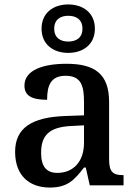

<svg xmlns="http://www.w3.org/2000/svg" viewBox="-20 -834 615 864"><path d="M287 -596C354 -596 407 -634 407 -705C407 -776 354 -814 287 -814C220 -814 167 -776 167 -705C167 -634 220 -596 287 -596ZM287 -647C253 -647 224 -663 224 -705C224 -747 253 -763 287 -763C322 -763 351 -747 351 -705C351 -663 322 -647 287 -647ZM204 10C285 10 315 -25 358 -80H366L384 0H536V-46H532C487 -46 471 -62 471 -117V-375C471 -501 407 -547 279 -547C175 -547 90 -519 90 -449C90 -402 125 -385 192 -385C192 -447 207 -493 275 -493C348 -493 358 -444 358 -373V-315L275 -312C123 -307 48 -258 48 -151C48 -41 115 10 204 10ZM238 -56C188 -56 165 -86 165 -146C165 -222 198 -262 300 -267L358 -270V-191C358 -108 311 -56 238 -56Z"/></svg>

Font: Noto Serif Oriya Medium
Style: Regular
Weight: 500
Designer: David Williams
Foundry: Google LLC, David Williams
Version: Version 1.051